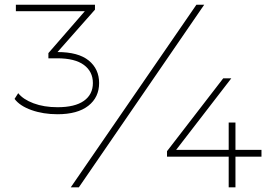

<svg xmlns="http://www.w3.org/2000/svg" viewBox="-20 -799 1173 820"><path d="M403.3 -444.4Q403.3 -383.3 357.2 -347.2Q311.1 -311.1 225.6 -311.1Q164.4 -311.1 114.4 -328.9Q64.4 -346.7 42.2 -376.7L57.8 -401.1Q78.9 -374.4 123.3 -357.8Q167.8 -341.1 225.6 -341.1Q300 -341.1 338.3 -368.3Q376.7 -395.6 376.7 -444.4Q376.7 -493.3 338.3 -521.7Q300 -550 224.4 -550H186.7V-572.2L342.2 -751.1H47.8V-778.9H385.6V-757.8L225.6 -576.7Q314.4 -576.7 358.9 -540.6Q403.3 -504.4 403.3 -444.4ZM316.7 1.1H282.2L818.9 -778.9H852.2ZM985.6 -130V1.1H956.7V-130H693.3V-153.3L933.3 -464.4H967.8L732.2 -158.9H956.7V-275.6H985.6V-158.9H1096.7V-130Z"/></svg>

Font: Paperlogy 1 Thin
Style: Regular
Weight: 250
Designer: redesigned by Lee Juim, glyphs from Gmarket Sans & Montserrat
Foundry: PT&
Version: Version 1.001